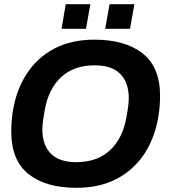

<svg xmlns="http://www.w3.org/2000/svg" viewBox="-20 -888 818 920"><path d="M347 12Q199 12 116.5 -54Q34 -120 34 -257Q34 -302 40 -346Q56 -454 107 -533Q158 -612 240 -655Q322 -698 432 -698Q580 -698 663.5 -632Q747 -566 747 -429Q747 -386 741 -344Q726 -236 675 -156Q624 -76 541 -32Q458 12 347 12ZM345 -111Q446 -111 507.5 -168.5Q569 -226 586 -328Q593 -366 595 -385Q597 -404 597 -418Q597 -492 556.5 -533.5Q516 -575 433 -575Q333 -575 272 -517.5Q211 -460 194 -358Q187 -319 185 -300.5Q183 -282 183 -268Q183 -193 223.5 -152Q264 -111 345 -111ZM484 -750 505 -868H624L603 -750ZM275 -750 295 -868H413L392 -750Z"/></svg>

Font: Archivo VF Beta
Style: Italic
Weight: 400
Italic angle: -10°
Designer: Hector Gatti
Foundry: Omnibus-Type
Version: Version 1.002